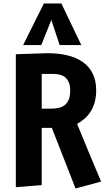

<svg xmlns="http://www.w3.org/2000/svg" viewBox="-20 -1050 604 1083"><path d="M69.3 5.9V-744.1L247.1 -750Q308.6 -750 359.4 -738Q410.2 -726.1 446.5 -700.4Q482.9 -674.8 502.7 -635.3Q522.5 -595.7 522.5 -541Q522.5 -504.4 514.6 -475.1Q506.8 -445.8 492.7 -422.9Q478.5 -399.9 458.7 -382.3Q439 -364.7 415 -351.1Q415 -350.6 420.9 -336.4Q426.8 -322.3 436.3 -299.3Q445.8 -276.4 457.8 -247.1Q469.7 -217.8 482.4 -187.5Q512.2 -116.2 550.3 -25.9L406.2 13.2L272.5 -328.6H215.3V-5.9ZM215.3 -437H265.1Q287.1 -437 307.1 -440.7Q327.1 -444.3 342.5 -455.3Q357.9 -466.3 366.9 -486.3Q376 -506.3 376 -539.6Q376 -565.9 368.9 -583.7Q361.8 -601.6 349.4 -612.5Q336.9 -623.5 320.1 -628.2Q303.2 -632.8 283.7 -632.8H215.3ZM110.4 -795.9 227.5 -1030.3H326.2L438.5 -795.9H316.4L269.5 -937.5L212.9 -795.9Z"/></svg>

Font: Francois One
Style: Regular
Weight: 400
Designer: Vernon Adams
Foundry: vernon adams
Version: Version 1.000